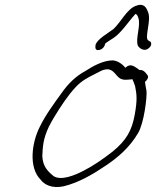

<svg xmlns="http://www.w3.org/2000/svg" viewBox="-20 -740 631 776"><path d="M487 -466C477 -478 459 -494 436 -496C397 -496 356 -473 325 -453C288 -433 256 -403 229 -364C200 -324 165 -277 141 -228C108 -163 95 -63 144 -14C159 6 189 23 237 13C299 -2 356 -36 408 -71C457 -104 503 -143 538 -202C562 -242 575 -348 572 -373C569 -386 568 -398 566 -409C576 -417 581 -428 577 -435L570 -444C563 -453 555 -458 546 -457H544C527 -468 509 -488 487 -466ZM178 -229C184 -241 192 -255 201 -270C226 -311 255 -355 285 -387C310 -414 334 -426 366 -442C386 -452 396 -460 417 -460C453 -454 448 -413 495 -418C502 -418 509 -419 515 -420C519 -411 522 -404 526 -392C533 -357 535 -336 525 -279C513 -210 489 -172 436 -128C396 -97 359 -71 316 -49C281 -31 227 -9 197 -28C172 -48 153 -68 151 -109C153 -145 153 -177 178 -229ZM366 -558C365 -547 364 -535 381 -538C395 -541 403 -552 406 -565C418 -573 431 -582 438 -586C471 -608 497 -650 526 -682C526 -683 527 -683 528 -684C529 -683 528 -683 529 -683C533 -682 536 -677 539 -668C550 -638 527 -585 537 -556C542 -546 565 -526 586 -550C594 -559 592 -571 585 -573C575 -578 574 -582 574 -594C576 -627 589 -667 578 -692C572 -708 562 -730 528 -716C493 -703 468 -650 439 -623C419 -607 372 -582 366 -558Z"/></svg>

Font: Stray Cat
Style: SuObl
Weight: 400
Version: Version 1.0